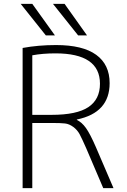

<svg xmlns="http://www.w3.org/2000/svg" viewBox="-20 -973 655 993"><path d="M217 -790 87 -953H147L264 -790ZM384 -790 254 -953H314L430 -790ZM147 -337V0H97V-725Q178 -740 270 -740Q408 -740 477.5 -689.5Q547 -639 547 -543Q547 -390 378 -355L377 -353Q403 -341 424.5 -311Q446 -281 476 -212L567 0H514L426 -206Q404 -256 392 -278.5Q380 -301 359 -316.5Q338 -332 316 -334.5Q294 -337 247 -337ZM147 -379H247Q377 -379 437 -419Q497 -459 497 -540Q497 -697 267 -697Q201 -697 147 -687Z"/></svg>

Font: Mplus 1p Light
Style: Regular
Weight: 300
Version: Version 1.061